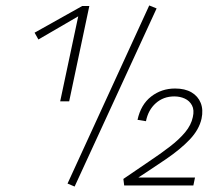

<svg xmlns="http://www.w3.org/2000/svg" viewBox="-20 -681 805 705"><path d="M201 -309 270 -634 293 -636 121 -536 107 -561 282 -659H308L234 -309ZM254 4 228 -7 528 -661 555 -650ZM433 -24Q482 -58 525.5 -87Q569 -116 603.5 -142.5Q638 -169 660 -195.5Q682 -222 688 -251Q694 -277 685 -294Q676 -311 658.5 -319Q641 -327 620 -327Q580 -327 552 -302Q524 -277 516 -236L485 -241Q497 -297 535 -326.5Q573 -356 623 -356Q659 -356 683 -342Q707 -328 717 -303Q727 -278 720 -245Q711 -205 677 -169Q643 -133 588.5 -96Q534 -59 462 -12L472 -29H696L690 0H436Z"/></svg>

Font: Ysabeau ExtraLight
Style: Italic
Weight: 250
Italic angle: -12°
Version: Version 2.000;gftools[0.9.27.dev2+g8671c4b]